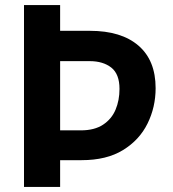

<svg xmlns="http://www.w3.org/2000/svg" viewBox="-20 -740 683 760"><path d="M75 0V-720H218V-618H336Q460 -618 528 -559.5Q596 -501 596 -391Q596 -316 564 -251Q532 -186 467 -146Q402 -106 303 -106H218V0ZM335 -498H218V-224H300Q354 -224 388 -246.5Q422 -269 437.5 -306Q453 -343 453 -388Q453 -447 420.5 -472.5Q388 -498 335 -498Z"/></svg>

Font: Kufam SemiBold
Style: Regular
Weight: 600
Designer: Wael Morcos, Artur Schmal
Foundry: Original Type
Version: Version 1.300; ttfautohint (v1.8.3)